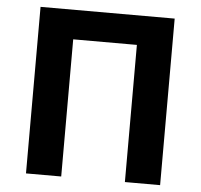

<svg xmlns="http://www.w3.org/2000/svg" viewBox="-51 -767 858 820"><g transform="rotate(5 377.5 -357.0)"><path d="M90 0V-714H665V0H514V-588H241V0Z"/></g></svg>

Font: RS Noto Sans
Style: Bold
Weight: 700
Designer: Monotype Design Team
Foundry: Monotype Imaging Inc.
Version: Version 3.10